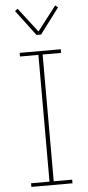

<svg xmlns="http://www.w3.org/2000/svg" viewBox="-61 -962 459 996"><g transform="rotate(-5 168.0 -463.5)"><path d="M61 0V-19H157V-679H61V-698H275V-679H179V-19H275V0ZM156 -783 56 -916 70 -927 168 -800 266 -927 280 -916 180 -783Z"/></g></svg>

Font: IBM Plex Sans Condensed Thin
Style: Regular
Weight: 100
Width: 3
Designer: Mike Abbink, Paul van der Laan, Pieter van Rosmalen
Foundry: Bold Monday
Version: Version 1.3